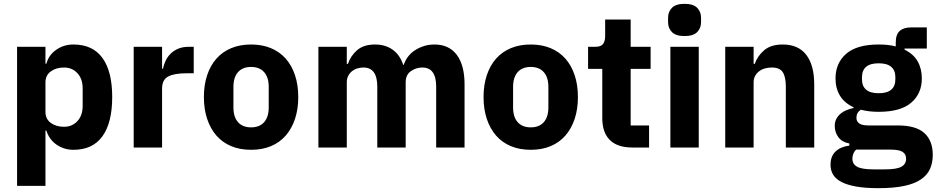

<svg xmlns="http://www.w3.org/2000/svg" viewBox="-20 -769 4883 1001"><path d="M69 -525H217V-437H222Q233 -481 272.5 -509Q312 -537 363 -537Q463 -537 514 -467Q565 -397 565 -263Q565 -129 514 -58.5Q463 12 363 12Q337 12 314 4.5Q291 -3 272.5 -16.5Q254 -30 241 -48.5Q228 -67 222 -88H217V200H69ZM314 -108Q356 -108 383.5 -137.5Q411 -167 411 -217V-308Q411 -358 383.5 -387.5Q356 -417 314 -417Q272 -417 244.5 -396.5Q217 -376 217 -340V-185Q217 -149 244.5 -128.5Q272 -108 314 -108Z M677 0V-525H825V-411H830Q834 -433 844 -453.5Q854 -474 870.5 -490Q887 -506 910 -515.5Q933 -525 964 -525H990V-387H953Q888 -387 856.5 -370Q825 -353 825 -307V0Z M1289 12Q1231 12 1185.5 -7Q1140 -26 1108.5 -62Q1077 -98 1060 -149Q1043 -200 1043 -263Q1043 -326 1060 -377Q1077 -428 1108.5 -463.5Q1140 -499 1185.5 -518Q1231 -537 1289 -537Q1347 -537 1392.5 -518Q1438 -499 1469.5 -463.5Q1501 -428 1518 -377Q1535 -326 1535 -263Q1535 -200 1518 -149Q1501 -98 1469.5 -62Q1438 -26 1392.5 -7Q1347 12 1289 12ZM1289 -105Q1333 -105 1357 -132Q1381 -159 1381 -209V-316Q1381 -366 1357 -393Q1333 -420 1289 -420Q1245 -420 1221 -393Q1197 -366 1197 -316V-209Q1197 -159 1221 -132Q1245 -105 1289 -105Z M1640 0V-525H1788V-436H1794Q1808 -478 1842 -507.5Q1876 -537 1935 -537Q1989 -537 2027 -510Q2065 -483 2082 -431H2085Q2092 -453 2106.5 -472.5Q2121 -492 2142 -506Q2163 -520 2189 -528.5Q2215 -537 2245 -537Q2321 -537 2361.5 -483Q2402 -429 2402 -329V0H2254V-317Q2254 -417 2182 -417Q2149 -417 2122 -398Q2095 -379 2095 -340V0H1947V-317Q1947 -417 1875 -417Q1859 -417 1843.5 -412.5Q1828 -408 1815.5 -398Q1803 -388 1795.5 -373.5Q1788 -359 1788 -340V0Z M2747 12Q2689 12 2643.5 -7Q2598 -26 2566.5 -62Q2535 -98 2518 -149Q2501 -200 2501 -263Q2501 -326 2518 -377Q2535 -428 2566.5 -463.5Q2598 -499 2643.5 -518Q2689 -537 2747 -537Q2805 -537 2850.5 -518Q2896 -499 2927.5 -463.5Q2959 -428 2976 -377Q2993 -326 2993 -263Q2993 -200 2976 -149Q2959 -98 2927.5 -62Q2896 -26 2850.5 -7Q2805 12 2747 12ZM2747 -105Q2791 -105 2815 -132Q2839 -159 2839 -209V-316Q2839 -366 2815 -393Q2791 -420 2747 -420Q2703 -420 2679 -393Q2655 -366 2655 -316V-209Q2655 -159 2679 -132Q2703 -105 2747 -105Z M3276 0Q3199 0 3159.5 -39Q3120 -78 3120 -153V-410H3046V-525H3083Q3113 -525 3124 -539.5Q3135 -554 3135 -581V-667H3268V-525H3372V-410H3268V-115H3364V0Z M3549 -581Q3504 -581 3483.5 -601.5Q3463 -622 3463 -654V-676Q3463 -708 3483.5 -728.5Q3504 -749 3549 -749Q3594 -749 3614.5 -728.5Q3635 -708 3635 -676V-654Q3635 -622 3614.5 -601.5Q3594 -581 3549 -581ZM3475 -525H3623V0H3475Z M3761 0V-525H3909V-436H3915Q3929 -477 3964 -507Q3999 -537 4061 -537Q4142 -537 4183.5 -483Q4225 -429 4225 -329V0H4077V-317Q4077 -368 4061 -392.5Q4045 -417 4004 -417Q3986 -417 3969 -412.5Q3952 -408 3938.5 -398Q3925 -388 3917 -373.5Q3909 -359 3909 -340V0Z M4843 38Q4843 80 4828.5 112Q4814 144 4781 166.5Q4748 189 4693.5 200.5Q4639 212 4559 212Q4491 212 4443.5 203.5Q4396 195 4366.5 179.5Q4337 164 4323.5 141.5Q4310 119 4310 90Q4310 46 4336 21Q4362 -4 4408 -10V-21Q4370 -28 4351 -53.5Q4332 -79 4332 -113Q4332 -134 4340.5 -149.5Q4349 -165 4362.5 -176.5Q4376 -188 4394 -195Q4412 -202 4430 -206V-210Q4382 -232 4359 -270.5Q4336 -309 4336 -360Q4336 -440 4391.5 -488.5Q4447 -537 4561 -537Q4613 -537 4650 -527V-547Q4650 -589 4670.5 -607.5Q4691 -626 4729 -626H4812V-516H4696V-510Q4742 -488 4764 -449.5Q4786 -411 4786 -360Q4786 -281 4730.5 -233.5Q4675 -186 4561 -186Q4510 -186 4468 -197Q4445 -182 4445 -155Q4445 -136 4459.5 -125.5Q4474 -115 4508 -115H4660Q4756 -115 4799.5 -75Q4843 -35 4843 38ZM4704 58Q4704 35 4686 23Q4668 11 4623 11H4443Q4433 21 4428.5 33.5Q4424 46 4424 58Q4424 87 4449 100.5Q4474 114 4534 114H4594Q4654 114 4679 100.5Q4704 87 4704 58ZM4561 -283Q4605 -283 4626.5 -301.5Q4648 -320 4648 -355V-367Q4648 -402 4626.5 -420.5Q4605 -439 4561 -439Q4517 -439 4495.5 -420.5Q4474 -402 4474 -367V-355Q4474 -320 4495.5 -301.5Q4517 -283 4561 -283Z"/></svg>

Font: IBM Plex Arabic
Style: Bold
Weight: 700
Designer: Mike Abbink, Paul van der Laan, Pieter van Rosmalen, Wael Morcos, Khajak Apelian
Foundry: Bold Monday
Version: Version 1.0